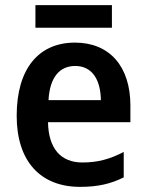

<svg xmlns="http://www.w3.org/2000/svg" viewBox="-20 -718 570 748"><path d="M416 -698H118V-610H416ZM272 -552C132 -552 45 -452 45 -267C45 -89 138 10 292 10C362 10 412 -2 462 -27V-126C408 -98 361 -85 301 -85C216 -85 169 -140 167 -242H488V-307C488 -458 408 -552 272 -552ZM273 -461C340 -461 372 -406 373 -328H169C174 -418 213 -461 273 -461Z"/></svg>

Font: Noto Sans Thai SemCond SemBd
Style: Regular
Weight: 600
Width: 4
Designer: Monotype Design Team
Foundry: Monotype Imaging Inc.
Version: Version 2.002